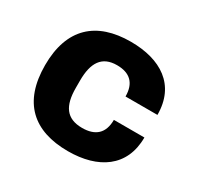

<svg xmlns="http://www.w3.org/2000/svg" viewBox="-124 -683 861 839"><g transform="rotate(30 306.0 -264.0)"><path d="M311 12C463 12 571 -59 571 -207H417C417 -139 380 -107 314 -107C234 -107 203 -155 203 -245V-282C203 -372 234 -421 310 -421C375 -421 410 -388 410 -321H571C571 -472 462 -540 311 -540C138 -540 37 -450 37 -264C37 -77 137 12 311 12Z"/></g></svg>

Font: Archivo ExtraBold
Style: Regular
Weight: 800
Designer: Hector Gatti
Foundry: Omnibus-Type
Version: Version 2.001